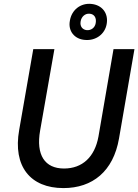

<svg xmlns="http://www.w3.org/2000/svg" viewBox="-20 -951 707 981"><path d="M304 10C453 10 559 -76 588 -243L667 -700H560L483 -253C464 -149 401 -90 307 -90C209 -90 163 -159 185 -284L258 -700H150L78 -287C45 -101 135 10 304 10ZM414 -747C469 -742 516 -776 525 -828C535 -883 502 -926 446 -931C392 -936 346 -901 337 -845C327 -793 360 -751 414 -747ZM423 -797C403 -799 387 -815 392 -842C396 -866 415 -883 438 -881C461 -879 474 -861 469 -833C465 -808 444 -795 423 -797Z"/></svg>

Font: Fixel Text 20240404 Medium
Style: Italic
Weight: 500
Width: 4
Italic angle: -10°
Designer: AlfaBravo + MacPaw
Foundry: Kyrylo Tkachov, Marchela Mozhyna, Serhii Makarenko, Maria Weinstein, Zakhar Kryvoshyya
Version: Version 1.211;Glyphs 3.2 (3225)